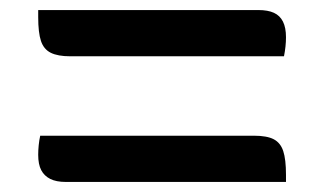

<svg xmlns="http://www.w3.org/2000/svg" viewBox="-20 -491 640 382"><path d="M56 -471H494Q513 -471 525 -465.5Q537 -460 543 -448Q549 -436 549 -417Q549 -408 548 -398.5Q547 -389 545 -379H120Q95 -379 81 -386Q67 -393 61.5 -409.5Q56 -426 56 -457Q56 -460 56 -464Q56 -468 56 -471ZM60 -221H485Q511 -221 524.5 -214Q538 -207 543.5 -190.5Q549 -174 549 -143Q549 -140 549 -136Q549 -132 549 -129H111Q92 -129 80 -135Q68 -141 62 -152.5Q56 -164 56 -183Q56 -192 57 -202Q58 -212 60 -221Z"/></svg>

Font: Recursive Monospace Casual
Style: Regular
Weight: 400
Version: Version 1.047